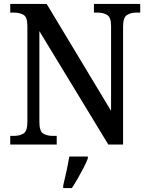

<svg xmlns="http://www.w3.org/2000/svg" viewBox="-20 -734 754 975"><path d="M32 0V-44H51Q80 -44 99.5 -56Q119 -68 119 -115V-603Q119 -647 99.5 -658.5Q80 -670 52 -670H32V-714H217L544 -171V-603Q544 -646 524 -658Q504 -670 476 -670H457V-714H692V-670H672Q644 -670 624.5 -657.5Q605 -645 605 -599V0H530L180 -576V-115Q180 -68 199 -56Q218 -44 247 -44H268V0ZM301 208Q309 175 317.5 136Q326 97 332 61H426V71Q418 92 404 119Q390 146 374.5 173Q359 200 345 221H301Z"/></svg>

Font: Noto Serif Tamil SemiCondensed Medium
Style: Italic
Weight: 500
Width: 4
Italic angle: -12°
Designer: Indian Type Foundry, Tom Grace, and the Monotype Design Team
Foundry: Monotype Imaging Inc.
Version: Version 2.003; ttfautohint (v1.8.4.7-5d5b)